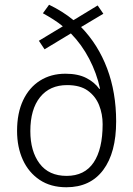

<svg xmlns="http://www.w3.org/2000/svg" viewBox="-20 -780 562 810"><path d="M187 -760Q245 -732 290 -695L392 -757L416 -722L322 -666Q394 -592 432 -491Q470 -390 470 -268Q470 -136 415.5 -63Q361 10 260 10Q194 10 147.5 -21Q101 -52 76.5 -105.5Q52 -159 52 -228Q52 -303 77.5 -357Q103 -411 149 -440Q195 -469 256 -469Q309 -469 344 -451Q379 -433 399 -405L402 -406Q388 -471 356.5 -531.5Q325 -592 279 -639L168 -572L144 -608L245 -669Q227 -684 205 -698Q183 -712 161 -724ZM263 -421Q190 -421 149 -370Q108 -319 108 -227Q108 -142 147 -90Q186 -38 261 -38Q337 -38 375 -94.5Q413 -151 413 -256Q413 -299 398 -336.5Q383 -374 350.5 -397.5Q318 -421 263 -421Z"/></svg>

Font: Noto Sans Gurmukhi UI SemiCondensed Light
Style: Regular
Weight: 300
Width: 4
Designer: Jelle Bosma - Monotype Design Team
Foundry: Monotype Imaging Inc.
Version: Version 2.004; ttfautohint (v1.8.4.7-5d5b)